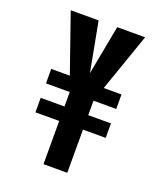

<svg xmlns="http://www.w3.org/2000/svg" viewBox="-131 -787 742 873"><g transform="rotate(20 240.0 -350.0)"><path d="M68 -419H158L60 -700H195L240 -461L285 -700H420L322 -419H408V-349H298V-279H408V-209H298V0H183V-209H68V-279H183V-349H68Z"/></g></svg>

Font: Gully ECD Medium
Style: Regular
Weight: 500
Width: 2
Designer: jaikishan Patel
Foundry: MagicType
Version: Version 1.000;Glyphs 3.2 (3242)